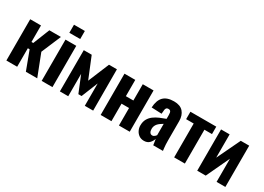

<svg xmlns="http://www.w3.org/2000/svg" viewBox="-14 -1552 3197 2328"><g transform="rotate(30 1584.5 -388.0)"><path d="M52 0V-578H203V-347H228L320 -578H482L366 -304L484 0H325L228 -259H203V0Z M546 0V-578H697V0ZM545 -673V-786H697V-673Z M801 0 802 -578H913L1033 -284L1155 -578H1266L1267 0H1150V-313L1057 -83H1012L918 -313V0Z M1372 0V-578H1523V-350H1628V-578H1779V0H1628V-245H1523V0Z M1982 10Q1940 10 1911 -11Q1882 -32 1867 -64Q1852 -96 1852 -130Q1852 -184 1873 -221Q1894 -258 1928 -283Q1962 -308 2004 -326Q2046 -344 2088 -359V-413Q2088 -432 2085 -446Q2082 -460 2073.5 -467.5Q2065 -475 2049 -475Q2033 -475 2024.5 -468.5Q2016 -462 2012 -449.5Q2008 -437 2008 -422L2004 -382L1862 -388Q1867 -490 1915.5 -539Q1964 -588 2062 -588Q2150 -588 2192 -539.5Q2234 -491 2234 -412V-143Q2234 -109 2235.5 -82.5Q2237 -56 2239.5 -35.5Q2242 -15 2244 0H2108Q2105 -22 2101 -48Q2097 -74 2095 -83Q2085 -47 2057 -18.5Q2029 10 1982 10ZM2037 -97Q2048 -97 2057.5 -102Q2067 -107 2075 -115Q2083 -123 2088 -130V-289Q2067 -276 2049 -263.5Q2031 -251 2018 -236Q2005 -221 1998 -203Q1991 -185 1991 -162Q1991 -132 2003 -114.5Q2015 -97 2037 -97Z M2401 0V-474H2295V-578H2657V-474H2551V0Z M2724 0V-578H2844V-252L3000 -578H3118V0H2995V-324L2843 0Z"/></g></svg>

Font: Oswald SemiBold
Style: Regular
Weight: 600
Designer: Vernon Adams
Foundry: Vernon Adams
Version: Version 4.103;gftools[0.9.33.dev8+g029e19f]